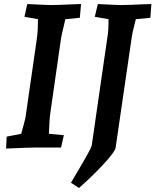

<svg xmlns="http://www.w3.org/2000/svg" viewBox="-20 -730 769 950"><path d="M13 -54 85 -68Q102 -129 106 -148L163 -543Q168 -583 168 -635L101 -647L115 -710Q213 -705 233 -705Q265 -705 347 -709L381 -710L375 -642L303 -635L297 -607Q286 -564 282 -540L230 -178Q224 -140 222 -68L296 -61L282 0H151Q128 0 10 5ZM434 -11 511 -543Q517 -573 517 -635L449 -647L464 -710Q559 -705 581 -705Q613 -705 695 -709L729 -710L724 -642L652 -635Q634 -566 631 -540L552 1Q549 21 493.5 81Q438 141 371 200L331 174Q347 148 389.5 75Q432 2 434 -11Z"/></svg>

Font: Andada Pro
Style: Bold Italic
Weight: 700
Italic angle: -7°
Designer: Carolina Giovagnoli
Foundry: Huerta Tipografica
Version: Version 3.005; ttfautohint (v1.8.4)